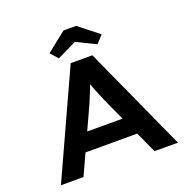

<svg xmlns="http://www.w3.org/2000/svg" viewBox="-154 -1058 1192 1207"><g transform="rotate(-20 441.5 -454.5)"><path d="M50 0 370 -700H515L833 0H676L487 -415Q479 -435 470 -456Q461 -477 452.5 -498.5Q444 -520 436.5 -541.5Q429 -563 423 -583H456Q450 -562 442 -540Q434 -518 425.5 -497Q417 -476 408 -455Q399 -434 390 -412L201 0ZM196 -141 247 -261H630L662 -141ZM311 -754 266 -804 398 -909H482L615 -804L569 -754L426 -824H455Z"/></g></svg>

Font: Lexend Mega SemiBold
Style: Regular
Weight: 600
Designer: Bonnie Shaver-Troup, Thomas Jockin
Foundry: Lexend
Version: Version 1.007